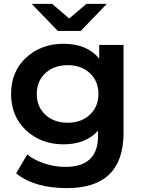

<svg xmlns="http://www.w3.org/2000/svg" viewBox="-20 -766 735 987"><path d="M324 201Q156 201 63 125L120 28Q155 57 208.5 74.5Q262 92 316 92Q484 92 484 -67V-94Q420 -24 307 -24Q191 -24 114 -96Q37 -168 37 -283Q37 -398 114 -469.5Q191 -541 307 -541Q427 -541 490 -465V-535H615V-83Q615 201 324 201ZM143 -746H248L336 -671L424 -746H529L395 -607H277ZM328 -135Q397 -135 441.5 -176Q486 -217 486 -283Q486 -349 442 -390Q398 -431 328 -431Q258 -431 213.5 -390Q169 -349 169 -283Q169 -217 213.5 -176Q258 -135 328 -135Z"/></svg>

Font: Belfius21
Style: Bold
Weight: 700
Designer: Montserrat's base design by Julieta Ulanovsky, modified by Coast SPRL for Belfius Bank NV.
Foundry: Montserrat's base design by Julieta Ulanovsky, modified by Coast SPRL for Belfius Bank NV.
Version: Version 2.000;FEAKit 1.0